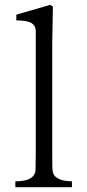

<svg xmlns="http://www.w3.org/2000/svg" viewBox="-20 -779 363 799"><path d="M43.9 0V-24.4Q127.9 -24.4 127.9 -75.2Q128.9 -112.3 128.9 -150.4V-648.4Q128.9 -685.5 85 -691.4Q66.4 -694.3 47.9 -694.3V-717.8L188.5 -758.8L200.2 -752L197.3 -599.6V-150.4Q197.3 -112.3 197.8 -82.5Q198.2 -52.7 211.9 -43Q235.4 -24.4 279.3 -24.4V0Z"/></svg>

Font: GenEi Koburi Mincho v6
Style: Regular
Weight: 400
Designer: o_tamon (Modified)
Foundry: o_tamon / Adobe Systems Incorporated
Version: Version 6.1